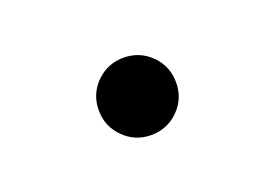

<svg xmlns="http://www.w3.org/2000/svg" viewBox="-35 -623 352 246"><g transform="rotate(-20 141.0 -499.5)"><path d="M141.1 -446.8Q119.1 -446.8 103.8 -462.2Q88.4 -477.5 88.4 -499.5Q88.4 -521.5 103.8 -536.9Q119.1 -552.2 141.1 -552.2Q163.1 -552.2 178.5 -536.9Q193.8 -521.5 193.8 -499.5Q193.8 -477.5 178.5 -462.2Q163.1 -446.8 141.1 -446.8Z"/></g></svg>

Font: Inter Light
Style: Regular
Weight: 300
Designer: Rasmus Andersson
Foundry: rsms
Version: Version 4.000;git-a52131595